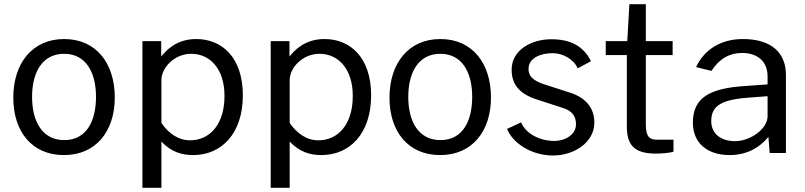

<svg xmlns="http://www.w3.org/2000/svg" viewBox="-20 -725 3816 910"><path d="M283 10C435 10 524 -103 524 -263C524 -425 436 -540 284 -540C134 -540 43 -426 43 -262C43 -102 131 10 283 10ZM285 -61C179 -61 132 -151 132 -266C132 -380 179 -470 284 -470C388 -470 435 -381 435 -266C435 -150 389 -61 285 -61Z M745 165V-54C792 -4 843 10 895 10C1031 10 1131 -93 1131 -273C1131 -453 1032 -540 910 -540C817 -540 768 -487 744 -457V-530H655V165ZM881 -60C825 -60 779 -93 745 -142V-346C745 -402 804 -470 887 -470C969 -470 1044 -406 1044 -270C1044 -135 974 -60 881 -60Z M1353 165V-54C1400 -4 1451 10 1503 10C1639 10 1739 -93 1739 -273C1739 -453 1640 -540 1518 -540C1425 -540 1376 -487 1352 -457V-530H1263V165ZM1489 -60C1433 -60 1387 -93 1353 -142V-346C1353 -402 1412 -470 1495 -470C1577 -470 1652 -406 1652 -270C1652 -135 1582 -60 1489 -60Z M2066 10C2218 10 2307 -103 2307 -263C2307 -425 2219 -540 2067 -540C1917 -540 1826 -426 1826 -262C1826 -102 1914 10 2066 10ZM2068 -61C1962 -61 1915 -151 1915 -266C1915 -380 1962 -470 2067 -470C2171 -470 2218 -381 2218 -266C2218 -150 2172 -61 2068 -61Z M2601 12C2700 12 2797 -49 2797 -144C2797 -206 2764 -261 2678 -287L2573 -321C2523 -336 2485 -354 2485 -398C2485 -453 2547 -473 2599 -473C2648 -473 2700 -444 2718 -401L2781 -435C2748 -501 2691 -539 2593 -539C2495 -539 2404 -485 2405 -394C2405 -310 2460 -272 2538 -249L2646 -214C2689 -201 2710 -177 2710 -136C2710 -86 2658 -57 2607 -57C2538 -57 2471 -92 2450 -145L2383 -114C2412 -44 2501 12 2601 12Z M3168 -530H3041V-705H2963L2953 -530H2851V-464H2951V-127C2951 -42 2981 3 3089 3C3119 3 3158 -1 3172 -6V-63H3093C3061 -63 3041 -75 3041 -134V-464H3168Z M3438 10C3514 10 3575 -20 3622 -76L3628 0H3705V-370C3705 -474 3637 -540 3501 -540C3392 -540 3316 -486 3279 -407L3352 -389C3390 -448 3439 -474 3497 -474C3572 -474 3618 -432 3618 -363V-325L3521 -318C3339 -308 3264 -260 3264 -143C3264 -46 3334 10 3438 10ZM3464 -56C3397 -56 3351 -91 3351 -151C3351 -231 3411 -254 3537 -263L3618 -269V-174C3618 -114 3536 -56 3464 -56Z"/></svg>

Font: Cheyenne Sans
Style: Regular
Weight: 400
Designer: The Public Sans project authors (U.S. Web Design System), Libre Franklin designed by Pablo Impallari and Rodrigo Fuenzal
Foundry: The Cheyenne Sans Project Authors
Version: Version 2.007